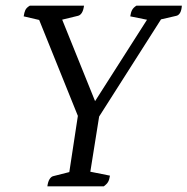

<svg xmlns="http://www.w3.org/2000/svg" viewBox="-20 -661 665 681"><path d="M286 -176 113 -605 137 -586 64 -603Q66 -617 70 -625.5Q74 -634 86 -641H278Q276 -625 270.5 -616Q265 -607 257 -605L183 -587L193 -610L325 -283L303 -280L511 -606L516 -588L442 -603Q444 -617 448.5 -625.5Q453 -634 464 -641H625Q624 -625 619 -616Q614 -607 606 -605L541 -590L563 -611ZM148 0Q150 -16 155.5 -25Q161 -34 168 -36L239 -54L223 -32L260 -275H336L298 -37L285 -55L370 -38Q368 -24 363.5 -16Q359 -8 348 0Z"/></svg>

Font: Petrona
Style: Italic
Weight: 400
Italic angle: -9°
Designer: Ringo R. Seeber
Foundry: Ringo R. Seeber
Version: Version 2.001; ttfautohint (v1.8.3)